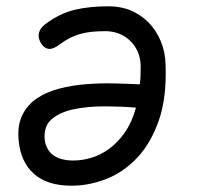

<svg xmlns="http://www.w3.org/2000/svg" viewBox="-20 -580 640 610"><path d="M112 -440Q100 -458 103.5 -474.5Q107 -491 125 -504Q169 -537 216 -548.5Q263 -560 325 -560Q364 -560 396 -546.5Q428 -533 452 -508.5Q476 -484 490.5 -450Q505 -416 506 -375Q510 -271 485 -198.5Q460 -126 416.5 -79.5Q373 -33 318 -11.5Q263 10 207 10Q130 10 87.5 -28Q45 -66 39 -136Q35 -183 51.5 -215.5Q68 -248 98 -268Q128 -288 168.5 -298.5Q209 -309 253 -312.5Q297 -316 341.5 -315Q386 -314 424 -312Q426 -325 426.5 -340Q427 -355 427 -372Q426 -397 417 -417Q408 -437 392.5 -451.5Q377 -466 357 -473.5Q337 -481 315 -481Q291 -481 271.5 -479Q252 -477 234.5 -472Q217 -467 201.5 -459Q186 -451 170 -439Q150 -424 136.5 -424.5Q123 -425 112 -440ZM412 -238Q363 -242 310.5 -242Q258 -242 214.5 -233Q171 -224 144.5 -201.5Q118 -179 122 -136Q124 -120 131.5 -107Q139 -94 150.5 -86Q162 -78 178 -74Q194 -70 213 -70Q240 -70 269.5 -78.5Q299 -87 326.5 -107Q354 -127 376.5 -159Q399 -191 412 -238Z"/></svg>

Font: Maple Mono NL Light
Style: Italic
Weight: 300
Italic angle: -10°
Monospace: yes
Designer: subframe7536
Version: Version 7.000